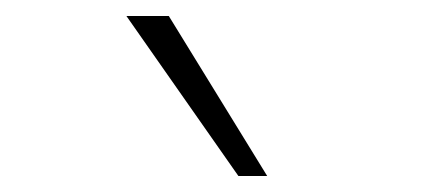

<svg xmlns="http://www.w3.org/2000/svg" viewBox="-20 -769 540 240"><path d="M278 -549 138 -749H191L314 -549Z"/></svg>

Font: Nunito Sans 12pt ExtraLight 12pt ExtraLight
Style: Italic
Weight: 250
Italic angle: -9°
Version: Version 3.101;gftools[0.9.27]